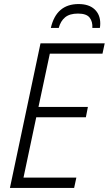

<svg xmlns="http://www.w3.org/2000/svg" viewBox="-20 -928 537 948"><path d="M29 0 180 -714H497L486 -663H226L170 -400H414L404 -349H159L96 -51H357L346 0ZM231 -790Q258 -908 368 -908Q419 -908 447 -882Q475 -856 475 -812Q475 -806 474.5 -800.5Q474 -795 473 -790H436Q438 -821 422.5 -841Q407 -861 365 -861Q324 -861 301.5 -842.5Q279 -824 270 -790Z"/></svg>

Font: Noto Sans SemiCondensed Light
Style: Italic
Weight: 300
Width: 4
Italic angle: -12°
Designer: Monotype Design Team
Foundry: Monotype Imaging Inc.
Version: Version 2.013; ttfautohint (v1.8.4.7-5d5b)